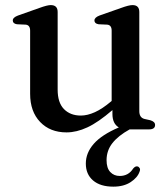

<svg xmlns="http://www.w3.org/2000/svg" viewBox="-20 -496 640 736"><path d="M95.5 -136.5V-378.5Q95.5 -399.5 79 -401.5L45 -403Q29 -405.5 29 -417.5Q29 -429 49 -436.5L131 -465.5Q161 -476.5 174.5 -476.5Q201 -476.5 201 -450V-152.5Q201 -102.5 225.2 -77.8Q249.5 -53 290 -53Q315 -53 343.8 -66Q372.5 -79 405 -106.5L408 -109V-378.5Q408 -399.5 391.5 -401.5L358 -403Q342 -405.5 342 -417.5Q342 -429 361.5 -436.5L444 -465.5Q474 -476.5 488 -476.5Q514 -476.5 514 -450V-70Q514 -45 534 -40L556.5 -35Q574.5 -29.5 574.5 -17Q574.5 0 551 0H477Q433.5 24 411 52.5Q388.5 81 388.5 118Q388.5 148.5 402.8 163.5Q417 178.5 439 178.5Q472.5 178.5 490.5 150Q499 140 507 142Q512 143 515.2 148.2Q518.5 153.5 515 162Q507.5 184.5 481 202Q454.5 219.5 414.5 219.5Q364.5 219.5 336.8 195.8Q309 172 309 131Q309 90 339.5 55.2Q370 20.5 435.5 -7.5Q411 -22 411 -59V-74Q356.5 -27 315 -7.8Q273.5 11.5 235 11.5Q172 11.5 133.8 -28.5Q95.5 -68.5 95.5 -136.5Z"/></svg>

Font: Fraunces 9pt S000
Style: Regular
Weight: 400
Version: Version 1.000; ttfautohint (v1.8.3)